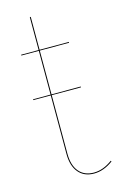

<svg xmlns="http://www.w3.org/2000/svg" viewBox="-106 -698 475 756"><g transform="rotate(-15 132.0 -320.5)"><path d="M257.3 -22.5 259.3 -19Q220.7 9.3 181.6 9.3Q141.1 9.3 118.4 -17.8Q95.7 -44.9 95.7 -93.3V-332H24.4V-335.4H95.7V-513.7H24.4V-517.1H95.7V-650.9L99.6 -651.4V-517.1H219.2L218.8 -513.7H99.6V-335.4H218.8V-332H99.6V-93.3Q99.6 -46.4 121.1 -20.5Q142.6 5.4 181.6 5.4Q219.7 5.4 257.3 -22.5Z"/></g></svg>

Font: Fira Sans Compressed Four
Style: Regular
Weight: 100
Width: 1
Designer: Carrois Corporate & Edenspiekermann AG
Foundry: Carrois Corporate GbR & Edenspiekermann AG
Version: Version 4.203;PS 004.203;hotconv 1.0.88;makeotf.lib2.5.64775